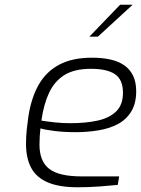

<svg xmlns="http://www.w3.org/2000/svg" viewBox="-20 -786 596 812"><path d="M308 6Q231 6 182.5 -14.5Q134 -35 112 -76Q90 -117 90 -177Q90 -208 93 -237Q96 -266 100 -293Q112 -372 143.5 -427.5Q175 -483 230.5 -512.5Q286 -542 369 -542Q412 -542 446 -534.5Q480 -527 504.5 -510.5Q529 -494 542.5 -466.5Q556 -439 556 -400Q556 -348 534.5 -313.5Q513 -279 477 -260.5Q441 -242 395 -234.5Q349 -227 301 -227Q251 -227 211 -232Q171 -237 151 -243Q149 -226 148 -208.5Q147 -191 147 -174Q147 -104 188 -72Q229 -40 325 -40H484L478 -4Q449 -1 402.5 2.5Q356 6 308 6ZM277 -265Q343 -265 393 -276Q443 -287 471.5 -315Q500 -343 500 -394Q500 -449 466.5 -472Q433 -495 365 -495Q295 -495 253 -469Q211 -443 188 -394.5Q165 -346 155 -276Q179 -272 211.5 -268.5Q244 -265 277 -265ZM358 -631 488 -766H541L394 -631Z"/></svg>

Font: Exo Thin Light
Style: Italic
Weight: 300
Italic angle: -9°
Version: Version 2.000